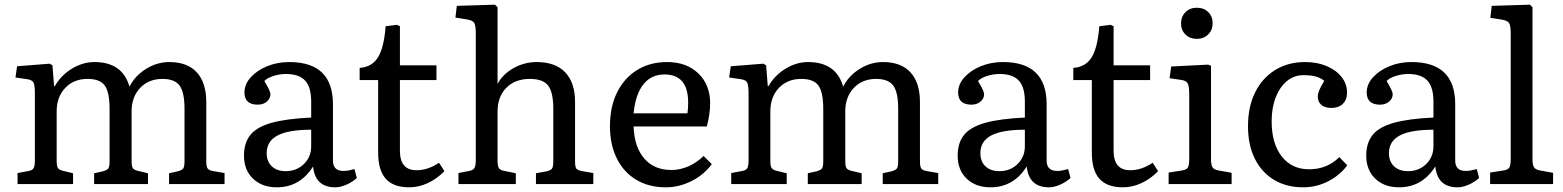

<svg xmlns="http://www.w3.org/2000/svg" viewBox="-20 -786 6677 820"><path d="M55 0V-47L103 -56Q119 -59 124 -68.5Q129 -78 129 -104V-386Q129 -422 123 -433.5Q117 -445 95 -448L46 -455L53 -503L192 -514L204 -507L211 -418H214Q241 -465 287.5 -493Q334 -521 383 -521Q503 -521 533 -416Q557 -463 604 -492Q651 -521 703 -521Q780 -521 820.5 -477Q861 -433 861 -350V-96Q861 -74 867 -66Q873 -58 892 -55L939 -47V0H702V-46L738 -54Q757 -59 762.5 -66.5Q768 -74 768 -96V-321Q768 -392 747 -420.5Q726 -449 674 -449Q615 -449 578.5 -410.5Q542 -372 542 -310V-100Q542 -77 546.5 -69Q551 -61 566 -57L612 -46V0H382V-46L418 -54Q437 -59 442.5 -66.5Q448 -74 448 -96V-321Q448 -392 427.5 -420.5Q407 -449 354 -449Q295 -449 258.5 -410.5Q222 -372 222 -310V-100Q222 -77 227 -69Q232 -61 247 -57L292 -46V0Z M1162 14Q1099 14 1060.5 -23Q1022 -60 1022 -121Q1022 -176 1049.5 -210Q1077 -244 1140 -261.5Q1203 -279 1309 -284V-352Q1309 -414 1283 -442Q1257 -470 1201 -470Q1174 -470 1147.5 -461.5Q1121 -453 1109 -440Q1135 -397 1135 -384Q1135 -365 1119.5 -352Q1104 -339 1081 -339Q1024 -339 1024 -391Q1024 -426 1050.5 -455.5Q1077 -485 1120.5 -503Q1164 -521 1215 -521Q1402 -521 1402 -341V-100Q1402 -56 1447 -56Q1458 -56 1469 -58Q1480 -60 1494 -64L1504 -26Q1486 -9 1460 2.5Q1434 14 1412 14Q1326 14 1317 -75Q1261 14 1162 14ZM1200 -55Q1247 -55 1278 -85.5Q1309 -116 1309 -161V-232Q1212 -232 1165.5 -207.5Q1119 -183 1119 -132Q1119 -96 1141 -75.5Q1163 -55 1200 -55Z M1728 14Q1660 14 1627.5 -22.5Q1595 -59 1595 -135V-444H1516V-496Q1569 -500 1594.5 -541.5Q1620 -583 1627 -674L1675 -680L1688 -674V-507H1844V-444H1688V-142Q1688 -59 1759 -59Q1808 -59 1855 -91L1878 -55Q1846 -22 1807 -4Q1768 14 1728 14Z M1938 0V-47L1984 -56Q2001 -59 2006.5 -69Q2012 -79 2012 -104V-644Q2012 -679 2004.5 -689.5Q1997 -700 1969 -704L1925 -711L1931 -761L2094 -766L2105 -755V-428Q2128 -470 2174 -495.5Q2220 -521 2272 -521Q2352 -521 2394 -477Q2436 -433 2436 -350V-96Q2436 -74 2441 -66.5Q2446 -59 2467 -55L2514 -47V0H2269V-46L2313 -54Q2332 -58 2337.5 -66Q2343 -74 2343 -96V-321Q2343 -392 2321 -420.5Q2299 -449 2243 -449Q2180 -449 2142.5 -411Q2105 -373 2105 -310V-100Q2105 -78 2110 -69Q2115 -60 2130 -57L2183 -46V0Z M2824 14Q2751 14 2697.5 -18Q2644 -50 2614.5 -109Q2585 -168 2585 -247Q2585 -330 2615.5 -391.5Q2646 -453 2701 -487Q2756 -521 2829 -521Q2912 -521 2962.5 -472.5Q3013 -424 3013 -344Q3013 -302 2999 -246H2686Q2689 -158 2731.5 -109Q2774 -60 2847 -60Q2885 -60 2921 -76Q2957 -92 2985 -120L3020 -85Q2986 -39 2933 -12.5Q2880 14 2824 14ZM2686 -302H2916Q2919 -322 2919 -348Q2919 -468 2818 -468Q2761 -468 2727.5 -425.5Q2694 -383 2686 -302Z M3103 0V-47L3151 -56Q3167 -59 3172 -68.5Q3177 -78 3177 -104V-386Q3177 -422 3171 -433.5Q3165 -445 3143 -448L3094 -455L3101 -503L3240 -514L3252 -507L3259 -418H3262Q3289 -465 3335.5 -493Q3382 -521 3431 -521Q3551 -521 3581 -416Q3605 -463 3652 -492Q3699 -521 3751 -521Q3828 -521 3868.5 -477Q3909 -433 3909 -350V-96Q3909 -74 3915 -66Q3921 -58 3940 -55L3987 -47V0H3750V-46L3786 -54Q3805 -59 3810.5 -66.5Q3816 -74 3816 -96V-321Q3816 -392 3795 -420.5Q3774 -449 3722 -449Q3663 -449 3626.5 -410.5Q3590 -372 3590 -310V-100Q3590 -77 3594.5 -69Q3599 -61 3614 -57L3660 -46V0H3430V-46L3466 -54Q3485 -59 3490.5 -66.5Q3496 -74 3496 -96V-321Q3496 -392 3475.5 -420.5Q3455 -449 3402 -449Q3343 -449 3306.5 -410.5Q3270 -372 3270 -310V-100Q3270 -77 3275 -69Q3280 -61 3295 -57L3340 -46V0Z M4210 14Q4147 14 4108.5 -23Q4070 -60 4070 -121Q4070 -176 4097.5 -210Q4125 -244 4188 -261.5Q4251 -279 4357 -284V-352Q4357 -414 4331 -442Q4305 -470 4249 -470Q4222 -470 4195.5 -461.5Q4169 -453 4157 -440Q4183 -397 4183 -384Q4183 -365 4167.5 -352Q4152 -339 4129 -339Q4072 -339 4072 -391Q4072 -426 4098.5 -455.5Q4125 -485 4168.5 -503Q4212 -521 4263 -521Q4450 -521 4450 -341V-100Q4450 -56 4495 -56Q4506 -56 4517 -58Q4528 -60 4542 -64L4552 -26Q4534 -9 4508 2.5Q4482 14 4460 14Q4374 14 4365 -75Q4309 14 4210 14ZM4248 -55Q4295 -55 4326 -85.5Q4357 -116 4357 -161V-232Q4260 -232 4213.5 -207.5Q4167 -183 4167 -132Q4167 -96 4189 -75.5Q4211 -55 4248 -55Z M4776 14Q4708 14 4675.5 -22.5Q4643 -59 4643 -135V-444H4564V-496Q4617 -500 4642.5 -541.5Q4668 -583 4675 -674L4723 -680L4736 -674V-507H4892V-444H4736V-142Q4736 -59 4807 -59Q4856 -59 4903 -91L4926 -55Q4894 -22 4855 -4Q4816 14 4776 14Z M5091 -620Q5062 -620 5043 -638.5Q5024 -657 5024 -686Q5024 -715 5043 -734Q5062 -753 5091 -753Q5121 -753 5140 -734.5Q5159 -716 5159 -687Q5159 -658 5140 -639Q5121 -620 5091 -620ZM4971 0V-49L5028 -58Q5048 -61 5053.5 -71Q5059 -81 5059 -109V-382Q5059 -418 5052.5 -430Q5046 -442 5023 -445L4975 -452L4982 -502L5140 -510L5152 -505V-105Q5152 -86 5157 -74Q5162 -62 5184 -58L5240 -48V0Z M5546 14Q5474 14 5421 -18Q5368 -50 5339 -108.5Q5310 -167 5310 -247Q5310 -330 5340.5 -391.5Q5371 -453 5426 -487Q5481 -521 5554 -521Q5605 -521 5645.5 -504Q5686 -487 5709.5 -457.5Q5733 -428 5733 -390Q5733 -360 5715 -342.5Q5697 -325 5667 -325Q5639 -325 5623.5 -338Q5608 -351 5608 -373Q5608 -385 5614 -400Q5620 -415 5636 -441Q5617 -455 5597 -460Q5577 -465 5546 -465Q5507 -465 5476.5 -440Q5446 -415 5428.5 -370.5Q5411 -326 5411 -268Q5411 -173 5454 -118Q5497 -63 5571 -63Q5648 -63 5700 -115L5734 -80Q5702 -37 5652 -11.5Q5602 14 5546 14Z M5955 14Q5892 14 5853.5 -23Q5815 -60 5815 -121Q5815 -176 5842.5 -210Q5870 -244 5933 -261.5Q5996 -279 6102 -284V-352Q6102 -414 6076 -442Q6050 -470 5994 -470Q5967 -470 5940.5 -461.5Q5914 -453 5902 -440Q5928 -397 5928 -384Q5928 -365 5912.5 -352Q5897 -339 5874 -339Q5817 -339 5817 -391Q5817 -426 5843.5 -455.5Q5870 -485 5913.5 -503Q5957 -521 6008 -521Q6195 -521 6195 -341V-100Q6195 -56 6240 -56Q6251 -56 6262 -58Q6273 -60 6287 -64L6297 -26Q6279 -9 6253 2.5Q6227 14 6205 14Q6119 14 6110 -75Q6054 14 5955 14ZM5993 -55Q6040 -55 6071 -85.5Q6102 -116 6102 -161V-232Q6005 -232 5958.5 -207.5Q5912 -183 5912 -132Q5912 -96 5934 -75.5Q5956 -55 5993 -55Z M6344 0V-49L6401 -58Q6421 -61 6426.5 -71Q6432 -81 6432 -109V-643Q6432 -678 6424.5 -688.5Q6417 -699 6389 -703L6345 -710L6351 -761L6514 -766L6525 -755V-105Q6525 -86 6530 -74Q6535 -62 6557 -58L6613 -48V0Z"/></svg>

Font: Literata 12pt
Style: Regular
Weight: 400
Designer: Latin by Veronika Burian and Jose Scaglione. Greek by Irene Vlachou. Cyrillic by Vera Evstafieva.
Foundry: TypeTogether
Version: Version 3.002